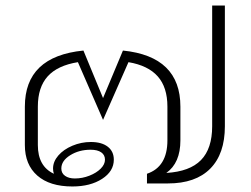

<svg xmlns="http://www.w3.org/2000/svg" viewBox="-20 -664 909 695"><path d="M794 -644V-207Q794 -107 741 -53.5Q688 0 588 0H512V-35Q586 -60 586 -156V-278Q586 -348 551 -387.5Q516 -427 445 -439L353 -230L262 -439Q188 -427 152.5 -387.5Q117 -348 117 -278V-139Q117 -62 175 -35Q172 -44 172 -54Q172 -79 191 -101Q210 -123 242 -136.5Q274 -150 309 -150Q348 -150 370 -133Q392 -116 392 -86Q392 -44 349.5 -16.5Q307 11 242 11Q160 11 115 -28.5Q70 -68 70 -139V-278Q70 -460 282 -481L353 -309L425 -481Q633 -460 633 -278V-156Q633 -74 582 -38Q667 -43 707.5 -84.5Q748 -126 748 -207V-644ZM202 -54Q202 -37 215.5 -27.5Q229 -18 251 -18Q278 -18 303.5 -28Q329 -38 344.5 -53.5Q360 -69 360 -86Q360 -103 346.5 -112.5Q333 -122 308 -122Q266 -122 234 -102Q202 -82 202 -54Z"/></svg>

Font: KoHo Light
Style: Regular
Weight: 300
Version: Version 1.000; ttfautohint (v1.6)